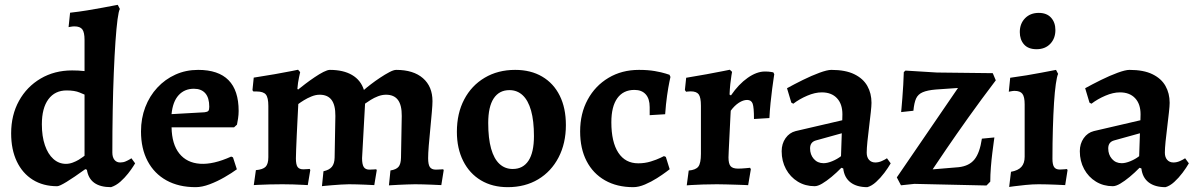

<svg xmlns="http://www.w3.org/2000/svg" viewBox="-20 -762 4941 794"><path d="M439.2 12Q350.4 12 339.4 -59.9L332.8 -62.5Q284.9 -27.9 255.4 -9.9Q226 8.1 216.4 8.1Q158.5 8.1 115.6 -18.6Q72.8 -45.4 49.5 -94.4Q26.1 -143.5 26.1 -210.6Q26.1 -286.2 58.5 -344.8Q90.8 -403.4 148 -437.1Q205.3 -470.8 278.2 -470.8Q290.9 -470.8 303.4 -470.2Q315.9 -469.7 329.6 -468.1V-596.7Q329.6 -628.3 320.4 -640.6Q311.2 -652.9 287.7 -652.9Q281 -652.9 272.3 -651.4Q263.6 -649.8 263.6 -649.8L269.8 -709.4Q305.3 -713.3 340.1 -719Q374.9 -724.6 403.7 -730.1Q432.4 -735.5 449.7 -738.8Q467 -742 467 -742L475.7 -724.9Q470.8 -717 466.1 -682.2Q461.5 -647.4 457.5 -590.5Q453.6 -533.7 450.6 -461Q447.6 -388.2 446.1 -304.4Q444.6 -220.5 444.6 -131.2Q444.6 -111.9 453.3 -101Q462 -90.1 477 -90.1Q489.4 -90.1 499.7 -94.6Q510.1 -99.1 516.8 -103.3Q523.5 -107.5 523.5 -107.5L538.8 -86.5Q538.8 -86.5 531.1 -74.2Q523.5 -62 509.6 -44.3Q495.8 -26.7 477.9 -10.7Q459.9 5.2 439.2 12ZM252.7 -84.4Q266.6 -84.4 280.4 -89.5Q294.2 -94.6 305.3 -101.2Q316.4 -107.9 323 -113Q329.6 -118 329.6 -118V-370.8Q329.6 -370.8 309.3 -379.4Q288.9 -388 255.6 -388Q207.1 -388 180.1 -351.5Q153.1 -315 153.1 -247.7Q153.1 -198.2 165.7 -161.5Q178.2 -124.7 200.8 -104.6Q223.3 -84.4 252.7 -84.4Z M788.9 12Q719.1 12 668.5 -16Q617.9 -44 590.5 -95.8Q563.1 -147.5 563.1 -218.5Q563.1 -272.6 580.8 -318.9Q598.5 -365.1 630.7 -399.7Q662.8 -434.3 705.7 -453.6Q748.5 -473 799.4 -473Q966.9 -473 966.9 -303.2Q966.9 -288 964.5 -271.9Q962 -255.9 960 -246.5L947.9 -235.4H689.5Q690.7 -165.8 721.5 -127.2Q752.3 -88.6 807.2 -84.8Q862.2 -81 936.1 -114.5L943.5 -111.2L959.5 -61.9Q938.6 -46.5 908.6 -29.2Q878.6 -11.8 847 0.1Q815.4 12 788.9 12ZM689.4 -290 826.2 -297.7Q838.1 -299.2 841.7 -303.6Q845.4 -307.9 845.4 -320.6Q845.4 -357.5 829.1 -376.2Q812.7 -395 781.8 -395Q743 -395 718.7 -368.4Q694.4 -341.9 689.4 -290Z M1317.7 -53.8Q1341.8 -59.1 1352.6 -72.3Q1363.3 -85.6 1363.8 -110.2L1366.9 -282.5Q1367.3 -327.1 1351.2 -348.7Q1335.1 -370.3 1301.9 -370.3Q1285.6 -370.3 1268.2 -363.2Q1250.9 -356.2 1236.6 -347.3Q1222.3 -338.5 1213.6 -331.8Q1212.2 -304.9 1210.5 -270.8Q1208.7 -236.6 1207.2 -203.2Q1205.7 -169.8 1204.7 -143.9Q1203.7 -118 1203.7 -107Q1203.7 -81.4 1210.6 -71.6Q1217.6 -61.8 1234.3 -61.8Q1240.6 -61.8 1250.7 -62.6Q1260.7 -63.4 1260.7 -63.4L1263.2 -58.9L1252.8 3.5Q1252.8 3.5 1234.7 2.5Q1216.5 1.5 1192.1 0.7Q1167.8 0 1147.9 0Q1122.4 0 1094.8 0.7Q1067.3 1.5 1048.4 2.4Q1029.5 3.4 1029.5 3.4L1038.2 -58.4Q1067.2 -60.9 1078.5 -72.5Q1089.7 -84 1089.7 -112V-324Q1089.7 -358.5 1079.4 -371.1Q1069.1 -383.7 1041.2 -383.7H1027.9L1024 -389L1029.3 -441Q1074.6 -447.9 1116.6 -455.3Q1158.5 -462.7 1185.5 -468.1Q1212.6 -473.6 1212.6 -473.6L1221.3 -463.8Q1221.3 -463.8 1216.6 -442.2Q1211.8 -420.6 1209.8 -394.6L1212.7 -391.6Q1224.9 -401.7 1243.2 -415.5Q1261.5 -429.4 1281.1 -442.6Q1300.7 -455.9 1317.6 -464.5Q1334.6 -473 1343.9 -473Q1400.1 -473 1436 -451.8Q1472 -430.7 1485 -390Q1495.5 -399.5 1513.6 -413.3Q1531.6 -427.2 1552 -440.7Q1572.4 -454.3 1590.2 -463.6Q1607.9 -473 1618.4 -473Q1689.6 -473 1729 -438.7Q1768.5 -404.4 1768.5 -343.6Q1768.5 -329.2 1765.8 -298.1Q1763.2 -267 1759.5 -229.7Q1755.8 -192.5 1753.1 -159.6Q1750.5 -126.8 1750.5 -107.9Q1750.5 -81.4 1757.8 -71Q1765.2 -60.5 1782.4 -60.5Q1790.9 -60.5 1801.9 -61.3Q1812.9 -62 1812.9 -62L1814.9 -58L1805 3.5Q1805 3.5 1793.5 3Q1782 2.5 1764.9 1.7Q1747.7 1 1729.3 0.5Q1710.8 0 1696.4 0Q1681.7 0 1663.4 0.8Q1645 1.5 1627.8 2.3Q1610.5 3.1 1599.5 3.9Q1588.4 4.6 1588.4 4.6L1594.7 -57.1Q1618.3 -60.7 1628.1 -72.2Q1637.8 -83.6 1638.3 -110.2L1641.4 -282.5Q1641.8 -327.1 1625.7 -348.7Q1609.6 -370.3 1576.4 -370.3Q1560.1 -370.3 1543.5 -364Q1527 -357.7 1513 -348.9Q1498.9 -340 1489.7 -333.4L1477.3 -107.9Q1477.3 -82.5 1484.2 -71.5Q1491.1 -60.5 1507.8 -60.5Q1516.4 -60.5 1526.2 -61.3Q1536 -62 1536 -62L1538 -58L1527.8 3.5Q1527.8 3.5 1517 3Q1506.3 2.5 1489.8 1.7Q1473.4 1 1455.4 0.5Q1437.5 0 1423 0Q1408.4 0 1389.5 1.3Q1370.6 2.6 1352.6 4Q1334.6 5.3 1323 6.6Q1311.4 7.9 1311.4 7.9Z M2079.6 12Q2016.3 12 1968.9 -16.2Q1921.5 -44.5 1895.5 -96.3Q1869.4 -148.2 1869.4 -216.8Q1869.4 -293.3 1899.7 -350.8Q1929.9 -408.3 1984.5 -440.6Q2039.1 -473 2110.4 -473Q2175.1 -473 2222.2 -445.2Q2269.4 -417.5 2294.8 -366.3Q2320.2 -315.2 2320.2 -244.7Q2320.2 -169.2 2289.9 -111Q2259.6 -52.7 2205.6 -20.4Q2151.5 12 2079.6 12ZM2100.4 -63.2Q2142.9 -63.2 2165.5 -97.4Q2188.1 -131.6 2188.1 -199.2Q2188.1 -262.4 2176.2 -304.6Q2164.3 -346.7 2141.6 -368Q2118.8 -389.3 2086.7 -389.3Q2044.3 -389.3 2021.6 -355Q1999 -320.7 1999 -253.4Q1999 -189.8 2010.9 -147.5Q2022.8 -105.1 2045.6 -84.1Q2068.3 -63.2 2100.4 -63.2Z M2598.9 12Q2531.4 12 2481.9 -16.2Q2432.4 -44.4 2405.8 -95.9Q2379.1 -147.4 2379.1 -218.5Q2379.1 -292.7 2410.3 -350Q2441.4 -407.3 2496.4 -440.1Q2551.4 -473 2622.3 -473Q2659.7 -473 2688 -468.1Q2716.3 -463.1 2732.5 -457.9Q2748.7 -452.7 2748.7 -452.7L2752.6 -443.9Q2752.6 -443.9 2748.1 -422.7Q2743.6 -401.5 2738.6 -366.4Q2733.6 -331.3 2730.7 -289.6L2666.7 -285.7V-319Q2666.7 -353.7 2650.3 -371.9Q2633.9 -390.2 2603.7 -390.2Q2557.6 -390.2 2532.9 -355.9Q2508.2 -321.6 2508.2 -256.5Q2508.2 -174.5 2537.1 -130.5Q2565.9 -86.6 2619.4 -86.6Q2647 -86.6 2671.4 -94.2Q2695.8 -101.8 2710.7 -109.1Q2725.7 -116.4 2725.7 -116.4L2733.5 -113.1L2749.4 -62.2Q2749.4 -62.2 2734.8 -51.1Q2720.1 -40 2696.7 -25.1Q2673.4 -10.3 2647.2 0.9Q2621 12 2598.9 12Z M2828.1 -56.7Q2857.7 -59.3 2868.1 -73.3Q2878.6 -87.3 2878.6 -125.8V-324.6Q2878.6 -358.9 2869.6 -371.6Q2860.6 -384.2 2836.1 -384.2Q2829.9 -384.2 2823.6 -383.4Q2817.3 -382.6 2817.3 -382.6L2812.3 -389.6L2817.6 -440.4Q2860.7 -447.3 2902.1 -455Q2943.5 -462.7 2970.8 -468.1Q2998.1 -473.6 2998.1 -473.6L3007.4 -464.9Q3007.4 -464.9 3004.9 -450.4Q3002.4 -436 3000.1 -414.5Q2997.9 -393.1 2997 -370.9L3002.8 -367.4Q3034.7 -414 3072 -440.1Q3109.3 -466.3 3143.4 -466.3Q3158.6 -466.3 3168.3 -464.5Q3178 -462.8 3178 -462.8L3181.9 -455.2Q3181.9 -455.2 3179.4 -438.5Q3177 -421.8 3173.3 -394.9Q3169.6 -368 3166.5 -336Q3163.3 -304 3161.8 -273.8L3098 -269.9Q3098 -317.7 3092.6 -333.2Q3087.1 -348.7 3069.7 -348.7Q3053.5 -348.7 3035.5 -337.1Q3017.5 -325.4 3001.9 -304.2Q3001.9 -304.2 3000.9 -286.4Q2999.9 -268.5 2998.7 -241.7Q2997.5 -214.8 2996 -186.9Q2994.6 -159 2993.6 -137.8Q2992.6 -116.7 2992.6 -111Q2992.6 -85.1 3001.2 -74.9Q3009.9 -64.7 3032 -64.7Q3045.7 -64.7 3063.8 -66.4Q3081.9 -68.1 3081.9 -68.1L3085.1 -62.3L3073.9 3.8Q3073.9 3.8 3060.7 3.1Q3047.6 2.4 3027.3 1.9Q3007 1.5 2984.7 0.7Q2962.5 0 2944.8 0Q2914.9 0 2885.9 1Q2857 2 2838.5 3.2Q2820 4.5 2820 4.5Z M3566.9 12Q3522.9 12 3497.2 -7.8Q3471.5 -27.6 3467.1 -65.4L3459.5 -68.2Q3439.5 -47.8 3418.7 -30.5Q3397.9 -13.3 3379.8 -2.6Q3361.7 8 3349 8Q3310.2 8 3279.2 -10.9Q3248.2 -29.9 3230.3 -62.8Q3212.5 -95.8 3212.5 -136.7Q3212.5 -167.6 3228.5 -190.5Q3244.6 -213.4 3270.4 -219.9L3463.1 -264.7L3463.7 -289.3Q3463.7 -332.1 3441.1 -356Q3418.6 -380 3378.4 -380Q3350.4 -380 3318.3 -366.3Q3286.1 -352.6 3260.6 -333.1L3252.5 -337.5L3234.6 -397.2Q3264.2 -413.5 3300.3 -431.4Q3336.4 -449.2 3368.7 -461.1Q3401.1 -473 3417.9 -473Q3476.4 -473 3513 -455Q3549.6 -437.1 3566.8 -406.5Q3584 -376 3584 -336.8Q3584 -324.3 3581 -297.1Q3578.1 -269.9 3574.1 -237.7Q3570.1 -205.6 3567.1 -176.7Q3564.2 -147.7 3564.2 -130.7Q3564.2 -111.9 3573.8 -101Q3583.5 -90.1 3599.8 -90.1Q3613.2 -90.1 3626.8 -96.1Q3640.4 -102.2 3648 -107.5L3663.4 -86.5Q3653.1 -68.5 3637.2 -47.3Q3621.2 -26.1 3603.1 -9.6Q3585 6.9 3566.9 12ZM3385.9 -87.1Q3401.3 -87.1 3421.6 -95.4Q3441.9 -103.7 3457.9 -116.1L3461.1 -210.9L3354 -181.2Q3330 -174.4 3330 -148.2Q3330 -122.5 3345.4 -104.8Q3360.8 -87.1 3385.9 -87.1Z M3688.7 -28.4 3941.7 -398.2 3849.6 -391.8Q3815.4 -388.9 3795.9 -380.6Q3776.5 -372.3 3768.4 -354.7Q3760.4 -337.1 3757.3 -304L3706.6 -298.5Q3706.6 -298.5 3708.1 -314.7Q3709.6 -330.9 3711.6 -356.4Q3713.6 -382 3715.3 -410.7Q3717.1 -439.3 3717.6 -463.8L3724.5 -470.1L3854.3 -462.1L4085.5 -459.4L4098 -429.8Q4037.4 -350.1 3984.6 -276Q3931.9 -201.9 3893.6 -145.7Q3855.4 -89.5 3836.8 -61.6L3944.6 -70.6Q3987.8 -75.4 4009.8 -102.6Q4031.8 -129.7 4040.5 -188.6L4092.2 -193.6Q4092.2 -193.6 4089.7 -175.6Q4087.2 -157.7 4083.7 -129.9Q4080.2 -102.1 4077.7 -70.5Q4075.2 -38.8 4075.2 -10.9L4059.6 5.1L3761.5 -1.6L3705.9 4.3Z M4153.3 11.1 4160.9 -51.6Q4190.5 -56.8 4203.9 -71.9Q4217.4 -86.9 4217.4 -113.8V-330.4Q4217.4 -361.6 4208.1 -373.9Q4198.9 -386.2 4175.4 -386.2Q4169.2 -386.2 4160.5 -384.4Q4151.8 -382.7 4151.8 -382.7L4157.6 -440.4Q4191.6 -444.9 4225.2 -450.5Q4258.8 -456.2 4286.4 -461.4Q4313.9 -466.6 4330.5 -469.8Q4347.1 -473 4347.1 -473L4355.7 -456.5Q4350.8 -446.1 4346.3 -414.7Q4341.8 -383.4 4338.8 -336.6Q4335.8 -289.8 4334.1 -230.6Q4332.3 -171.4 4332.3 -105.2Q4332.3 -81.6 4339.1 -71.3Q4346 -60.9 4362.8 -60.9Q4370.9 -60.9 4381.6 -61.9Q4392.4 -62.9 4392.4 -62.9L4394.8 -58.5L4385 3.5Q4385 3.5 4373.8 3Q4362.6 2.5 4345.5 1.7Q4328.4 1 4309.5 0.5Q4290.6 0 4275.3 0Q4250.6 0 4222.1 2.8Q4193.6 5.5 4173.5 8.3Q4153.3 11.1 4153.3 11.1ZM4266.6 -558.5Q4232.1 -558.5 4214.7 -578.4Q4197.3 -598.2 4197.3 -629.4Q4197.3 -664.2 4219 -686.5Q4240.7 -708.7 4275.7 -708.7Q4308.7 -708.7 4326.6 -688.9Q4344.5 -669.1 4344.5 -637.8Q4344.5 -603 4323.3 -580.8Q4302 -558.5 4266.6 -558.5Z M4799.9 12Q4755.9 12 4730.2 -7.8Q4704.5 -27.6 4700.1 -65.4L4692.5 -68.2Q4672.5 -47.8 4651.7 -30.5Q4630.9 -13.3 4612.8 -2.6Q4594.7 8 4582 8Q4543.2 8 4512.2 -10.9Q4481.2 -29.9 4463.3 -62.8Q4445.5 -95.8 4445.5 -136.7Q4445.5 -167.6 4461.5 -190.5Q4477.6 -213.4 4503.4 -219.9L4696.1 -264.7L4696.7 -289.3Q4696.7 -332.1 4674.1 -356Q4651.6 -380 4611.4 -380Q4583.4 -380 4551.3 -366.3Q4519.1 -352.6 4493.6 -333.1L4485.5 -337.5L4467.6 -397.2Q4497.2 -413.5 4533.3 -431.4Q4569.4 -449.2 4601.7 -461.1Q4634.1 -473 4650.9 -473Q4709.4 -473 4746 -455Q4782.6 -437.1 4799.8 -406.5Q4817 -376 4817 -336.8Q4817 -324.3 4814 -297.1Q4811.1 -269.9 4807.1 -237.7Q4803.1 -205.6 4800.1 -176.7Q4797.2 -147.7 4797.2 -130.7Q4797.2 -111.9 4806.8 -101Q4816.5 -90.1 4832.8 -90.1Q4846.2 -90.1 4859.8 -96.1Q4873.4 -102.2 4881 -107.5L4896.4 -86.5Q4886.1 -68.5 4870.2 -47.3Q4854.2 -26.1 4836.1 -9.6Q4818 6.9 4799.9 12ZM4618.9 -87.1Q4634.3 -87.1 4654.6 -95.4Q4674.9 -103.7 4690.9 -116.1L4694.1 -210.9L4587 -181.2Q4563 -174.4 4563 -148.2Q4563 -122.5 4578.4 -104.8Q4593.8 -87.1 4618.9 -87.1Z"/></svg>

Font: Alegreya
Style: Regular
Weight: 400
Designer: Juan Pablo del Peral
Foundry: Huerta Tipografica
Version: Version 2.009